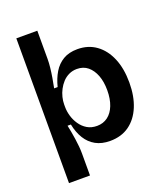

<svg xmlns="http://www.w3.org/2000/svg" viewBox="-155 -817 939 1083"><g transform="rotate(-20 314.0 -275.5)"><path d="M71 159V-259V-710H197V-541Q197 -517 194 -489Q191 -461 186 -431.5Q181 -402 175 -372H196Q208 -420 230 -456.5Q252 -493 287 -514Q322 -535 373 -535Q438 -535 485.5 -500.5Q533 -466 559 -404Q585 -342 585 -258Q585 -176 559.5 -114.5Q534 -53 486.5 -19Q439 15 371 15Q321 15 285 -5Q249 -25 226.5 -61.5Q204 -98 194 -148H174Q178 -130 182 -107.5Q186 -85 189.5 -61.5Q193 -38 195 -15.5Q197 7 197 28V159ZM331 -90Q368 -90 395.5 -110.5Q423 -131 438 -169.5Q453 -208 453 -260Q453 -311 438.5 -349Q424 -387 397.5 -409Q371 -431 332 -431Q306 -431 284 -420.5Q262 -410 246 -392.5Q230 -375 219 -354Q208 -333 202.5 -310.5Q197 -288 197 -268V-252Q197 -226 205 -198Q213 -170 230 -145Q247 -120 272 -105Q297 -90 331 -90Z"/></g></svg>

Font: Bricolage Grotesque 96pt ExtraBold SemiBold
Style: Regular
Weight: 600
Version: Version 1.001;gftools[0.9.33.dev8+g029e19f]